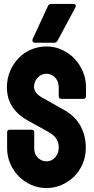

<svg xmlns="http://www.w3.org/2000/svg" viewBox="-20 -941 476 971"><path d="M215 -706Q256 -706 292.5 -689.5Q329 -673 356 -645Q383 -617 399 -579.5Q415 -542 415 -500V-455Q415 -441 401 -441H291Q277 -441 277 -455V-500Q277 -529 259 -548.5Q241 -568 215 -568Q189 -568 170.5 -548Q152 -528 152 -503Q152 -470 194 -447L304 -385Q361 -353 387.5 -303.5Q414 -254 414 -194Q414 -150 398 -112.5Q382 -75 354.5 -48Q327 -21 291 -5.5Q255 10 215 10Q174 10 138 -6Q102 -22 75 -49Q48 -76 32 -113Q16 -150 16 -192V-271Q16 -285 29 -285H139Q153 -285 153 -271V-192Q153 -162 171.5 -143.5Q190 -125 215 -125Q241 -125 259 -145Q277 -165 277 -195Q277 -221 264.5 -240Q252 -259 219 -277L125 -329Q74 -356 44.5 -398Q15 -440 15 -500Q15 -544 31 -581.5Q47 -619 74 -647Q101 -675 137.5 -690.5Q174 -706 215 -706ZM157 -725Q149 -725 145.5 -730.5Q142 -736 145 -743L223 -912Q228 -921 238 -921H350Q359 -921 362 -916Q365 -911 361 -903L271 -735Q266 -725 255 -725Z"/></svg>

Font: AL Dynamic
Style: Bold
Weight: 700
Version: Version 1.000; ttfautohint (v1.8.2) -l 8 -r 50 -G 200 -x 14 